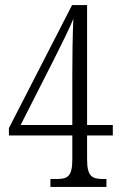

<svg xmlns="http://www.w3.org/2000/svg" viewBox="-20 -734 474 754"><path d="M178 0H398V-31H387C342 -31 322 -40 322 -108V-202H423V-243H322V-714H263L15 -231V-202H264V-108C264 -40 245 -31 201 -31H178ZM61 -243 190 -497C212 -540 258 -633 268 -660C265 -597 264 -501 264 -443V-243Z"/></svg>

Font: Noto Serif Lao ExtraCondensed Light
Style: Regular
Weight: 300
Width: 2
Designer: Monotype Design Team
Foundry: Monotype Imaging Inc.
Version: Version 2.003